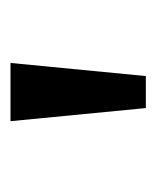

<svg xmlns="http://www.w3.org/2000/svg" viewBox="14 -783 298 366"><g transform="rotate(-90 163.0 -600.0)"><path d="M140 -471 115 -729H226L201 -471Z"/></g></svg>

Font: hin115
Style: Book
Weight: 400
Designer: Jelle Bosma - Monotype Design Team
Foundry: Monotype Imaging Inc.
Version: Version 2.003